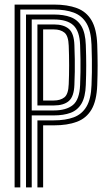

<svg xmlns="http://www.w3.org/2000/svg" viewBox="-20 -820 470 840"><path d="M43.9 0V-800H215.4Q275 -800 316.5 -784.5Q357.9 -769.1 380.4 -731Q402.9 -692.9 405.4 -624.8Q407 -575 407.1 -533.8Q407.1 -492.6 405.4 -446.9Q402.8 -379.1 380.4 -340.9Q357.9 -302.7 316.5 -287.2Q275.1 -271.6 215.2 -271.6H168.7V0H143.7V-293.4H215.2Q266.6 -293.4 302.6 -306.8Q338.7 -320.3 358.5 -353.8Q378.3 -387.2 380.4 -447.5Q381.5 -476.6 382 -504Q382.4 -531.4 382 -560.7Q381.7 -590 380.4 -624.1Q378.3 -684.4 358.6 -717.8Q338.8 -751.3 302.8 -764.8Q266.7 -778.3 215.4 -778.3H68.8V0ZM93.8 0V-756.5H215.4Q258.5 -756.5 289.1 -745.1Q319.6 -733.7 336.6 -704.8Q353.6 -675.9 355.4 -623.6Q357.3 -573.6 357.2 -533.5Q357.2 -493.4 355.4 -448Q353.6 -395.8 336.6 -366.9Q319.6 -338 289 -326.5Q258.4 -315.1 215.2 -315.1H118.8V0ZM118.8 -336.8H215.2Q269.6 -336.8 298.8 -360.4Q328 -384 330.5 -448.7Q331.7 -479 332.1 -505.8Q332.6 -532.6 332.1 -560.8Q331.7 -588.9 330.5 -623Q328.4 -683.9 301 -709.4Q273.7 -734.8 215.4 -734.8H118.8ZM143.7 -358.6V-713.1H215.4Q258.5 -713.1 281.1 -693.7Q303.8 -674.3 305.5 -622.5Q306.8 -589 307.2 -560.9Q307.6 -532.9 307.2 -506.1Q306.7 -479.3 305.5 -449.1Q303.7 -397.6 281.2 -378.1Q258.7 -358.6 215.2 -358.6ZM168.7 -380.3H215.2Q244.2 -380.3 261.7 -394.1Q279.2 -407.9 280.7 -452Q282.4 -489.9 282.4 -534.2Q282.4 -578.6 280.7 -619.7Q279.2 -663.5 261.8 -677.4Q244.5 -691.3 215.4 -691.3H168.7Z"/></svg>

Font: Big Shoulders Inline Thin
Style: Regular
Weight: 100
Designer: Patric King
Foundry: XO Type Co
Version: Version 2.002